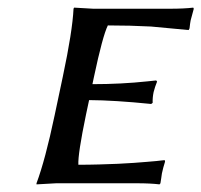

<svg xmlns="http://www.w3.org/2000/svg" viewBox="-20 -483 531 506"><path d="M225.6 -460H428.7Q464.8 -460 489.3 -462.9L490.7 -460Q482.9 -432.1 482.4 -429.2Q481 -422.4 479.5 -408.2L477.1 -403.8Q477.1 -403.8 377.9 -413.1Q322.8 -416 264.2 -416Q250.5 -388.2 227.5 -279.8L223.6 -261.2Q299.3 -261.2 368.7 -268.6Q380.4 -270 391.6 -271L394 -268.1Q388.2 -253.9 384.8 -240.2Q381.8 -225.6 382.3 -211.9L378.4 -209Q281.7 -218.8 214.8 -219.2L206.5 -180.2Q185.1 -77.1 186.5 -48.8Q213.9 -48.8 241.2 -49.6Q268.6 -50.3 290.3 -51.3Q312 -52.2 332 -53.7Q352.1 -55.2 366.7 -56.4Q381.3 -57.6 392.1 -58.6Q402.8 -59.6 405.3 -60.1L414.1 -61L415 -57.1Q409.7 -40.5 406.7 -25.9Q405.8 -20 404.8 -12.7Q403.8 -4.9 402.8 0L400.4 2.9Q376.5 0 340.8 0H127.9L76.2 2.9V0Q99.1 -61 124 -179.2L145.5 -280.8Q170.9 -400.4 173.8 -460L175.3 -462.9Q177.2 -462.9 225.6 -460Z"/></svg>

Font: Linux Biolinum Capitals O
Style: Italic Samll Caps
Weight: 400
Italic angle: -12°
Designer: Philipp H. Poll
Foundry: Philipp H. Poll
Version: Version 0.6.2